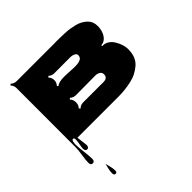

<svg xmlns="http://www.w3.org/2000/svg" viewBox="-269 -881 1505 1505"><g transform="rotate(-45 483.0 -129.0)"><path d="M148.9 0 159.7 89.4Q159.7 119.1 138.9 119.1Q118.2 119.1 118.2 89.8Q118.2 76.2 124 49.3Q129.9 22.5 129.9 2Q129.9 -18.6 118.2 -18.6Q108.9 -18.6 104.5 -4.2Q100.1 10.3 100.1 31Q100.1 51.8 107.2 110.6Q114.3 169.4 114.3 198.5Q114.3 227.5 92.3 227.5Q70.3 227.5 70.3 199.5Q70.3 171.4 78.1 121.8Q85.9 72.3 85.9 47.4L86.4 -610.8Q86.4 -641.1 67.4 -659.7L77.1 -669.9Q97.7 -650.4 126 -650.4H539.1Q546.4 -650.4 564.9 -650.9Q583.5 -651.4 608.9 -650.4Q634.3 -649.4 660.9 -648.7Q687.5 -647.9 714.1 -643.6Q740.7 -639.2 765.1 -633.1Q789.6 -627 810.5 -615.2Q831.5 -603.5 847.2 -588.9Q880.9 -556.6 880.9 -506.8Q880.9 -457 857.9 -420.2Q835 -383.3 793.5 -379.9L794.4 -370.1Q823.2 -372.6 848.1 -356.7Q873 -340.8 888.7 -314.5Q921.4 -258.8 921.4 -210.9Q921.4 -163.1 907.5 -130.4Q893.6 -97.7 868.7 -76.2Q843.8 -54.7 813.5 -39.1Q783.2 -23.4 746.1 -15.6Q675.3 0 605.5 0ZM318.4 -253.4Q337.4 -234.4 337.4 -204.1Q337.4 -173.8 318.4 -154.8L328.1 -144.5Q347.7 -164.1 377 -164.1H568.8Q572.3 -164.1 583.5 -163.8Q594.7 -163.6 599.4 -163.8Q604 -164.1 613.5 -165Q623 -166 627.7 -168.7Q632.3 -171.4 637.7 -175.8Q647.9 -183.1 647.9 -204.1Q647.9 -225.1 630.9 -235.4Q613.8 -245.6 591.8 -245.6L377 -244.1Q347.2 -244.1 328.1 -263.2ZM414.6 -412.1 528.8 -407.2Q587.4 -407.2 603.5 -428.2Q611.3 -438.5 611.3 -451.9Q611.3 -465.3 600.6 -473.1Q582.5 -485.8 553.2 -485.8L377 -485.4Q350.1 -485.4 330.6 -503.9L321.3 -494.1Q340.3 -475.1 340.3 -447.8Q340.3 -420.4 321.3 -400.4L330.6 -391.1Q352.1 -412.1 414.6 -412.1ZM143.6 388.2Q143.6 363.8 151.1 335.4Q158.7 307.1 160.2 300.8Q161.6 308.1 166.7 327.9Q171.9 347.7 174.3 361.6Q176.8 375.5 176.8 393.8Q176.8 412.1 160.2 412.1Q143.6 412.1 143.6 388.2Z"/></g></svg>

Font: Nosifer Caps
Style: Regular
Weight: 800
Version: Version 001.002